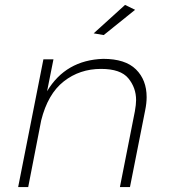

<svg xmlns="http://www.w3.org/2000/svg" viewBox="-20 -763 690 783"><path d="M403 -620 362 -627 490 -743 531 -723ZM510 0H469L530 -309Q535 -337 535 -355Q535 -405 503.5 -443.5Q472 -482 392 -482Q305 -482 240 -431Q175 -380 148 -272L95 0H54L157 -521H198L172 -391Q248 -518 401 -523Q491 -523 534.5 -480Q578 -437 578 -367Q578 -342 572 -313Z"/></svg>

Font: Argentum Sans ExtraLight
Style: Italic
Weight: 200
Italic angle: -11°
Designer: Julieta Ulanovsky (font), Cristiano Sobral (main changes and remaster)
Foundry: Julieta Ulanovsky (font), Cristiano Sobral (main changes and remaster)
Version: Version 2.007;June 15, 2022;FontCreator 14.0.0.2814 64-bit; 